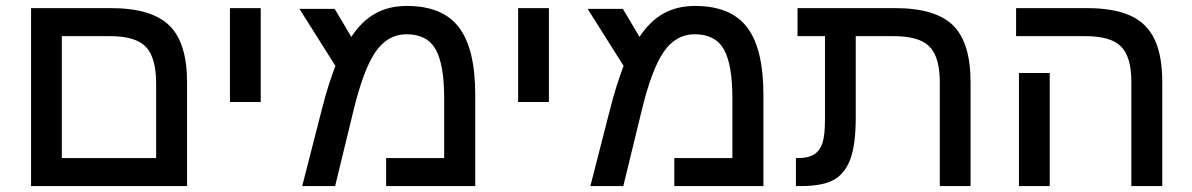

<svg xmlns="http://www.w3.org/2000/svg" viewBox="-20 -629 4028 649"><path d="M612.3 -351.1V0H85V-601.6H354Q491.7 -601.6 552 -543.2Q612.3 -484.9 612.3 -351.1ZM189 -94.7H507.8V-346.7Q507.8 -433.6 473.4 -470.2Q439 -506.8 353 -506.8H189Z M861.3 -601.6V-284.2H757.3V-601.6Z M1355.5 -608.9Q1476.1 -608.9 1531.2 -536.6Q1586.4 -464.4 1586.4 -308.1V0H1285.2V-94.7H1481.4V-297.4Q1481.4 -411.1 1452.6 -462.2Q1423.8 -513.2 1354 -513.2Q1291 -513.2 1250 -454.6Q1208 -394.5 1173.3 -249L1112.8 0H1001.5L1067.9 -259.3Q1079.6 -305.2 1091.3 -341.8Q1103 -378.4 1113.8 -406.2L992.2 -599.1H1111.3L1167.5 -504.4Q1202.6 -557.6 1248.5 -583.3Q1294.4 -608.9 1355.5 -608.9Z M1835.4 -601.6V-284.2H1731.4V-601.6Z M2329.6 -608.9Q2450.2 -608.9 2505.4 -536.6Q2560.5 -464.4 2560.5 -308.1V0H2259.3V-94.7H2455.6V-297.4Q2455.6 -411.1 2426.8 -462.2Q2397.9 -513.2 2328.1 -513.2Q2265.1 -513.2 2224.1 -454.6Q2182.1 -394.5 2147.5 -249L2086.9 0H1975.6L2042 -259.3Q2053.7 -305.2 2065.4 -341.8Q2077.1 -378.4 2087.9 -406.2L1966.3 -599.1H2085.4L2141.6 -504.4Q2176.8 -557.6 2222.7 -583.3Q2268.6 -608.9 2329.6 -608.9Z M2855.5 -94.2Q2837.9 -44.4 2800.3 -22.2Q2762.7 0 2685.1 0H2670.4V-94.7H2678.7Q2712.4 -94.7 2732.4 -107.4Q2752 -120.1 2760.3 -146.2Q2768.6 -172.4 2768.6 -225.6V-506.8H2675.8V-601.6H3004.9Q3141.6 -601.6 3201.2 -543.5Q3260.7 -485.4 3260.7 -350.6V0H3156.7V-350.6Q3156.7 -436.5 3121.8 -471.7Q3086.9 -506.8 3001.5 -506.8H2872.6V-231.9Q2872.6 -144 2855.5 -94.2Z M3908.7 -351.1V0H3804.2V-352.1Q3804.2 -437 3769.3 -471.9Q3734.4 -506.8 3648.9 -506.8H3414.6V-601.6H3652.3Q3744.6 -601.6 3800.8 -576.2Q3856.9 -550.8 3882.8 -495.8Q3908.7 -440.9 3908.7 -351.1ZM3528.3 -382.3V0H3424.3V-382.3Z"/></svg>

Font: Arimo Medium
Style: Regular
Weight: 500
Designer: Steve Matteson
Foundry: Monotype Imaging Inc.
Version: Version 1.33